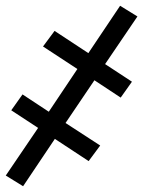

<svg xmlns="http://www.w3.org/2000/svg" viewBox="-29 -485 549 665"><path d="M51 160 -9 123 103 -42 10 -103 49 -158 140 -98 239 -246 120 -324 160 -378 277 -301 387 -465 447 -428 335 -263 428 -202 389 -147 298 -207 198 -59 318 19 278 73 161 -4Z"/></svg>

Font: Iosevka Term Curly Oblique
Style: Regular
Weight: 400
Italic angle: -9°
Designer: Belleve Invis
Foundry: Belleve Invis
Version: Version 32.3.0